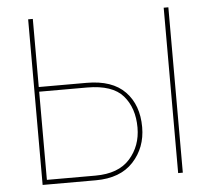

<svg xmlns="http://www.w3.org/2000/svg" viewBox="-51 -765 901 820"><g transform="rotate(-5 399.5 -355.0)"><path d="M99 0V-710H119V-418H324Q434 -418 489 -361Q544 -304 544 -209Q544 -121 488 -60.5Q432 0 327 0ZM119 -398V-20H327Q426 -20 475 -75Q524 -130 524 -209Q524 -293 478.5 -345.5Q433 -398 324 -398ZM700 0H680V-709H700Z"/></g></svg>

Font: Raleway
Style: Thin
Weight: 100
Designer: Matt McInerney, Pablo Impallari, Rodrigo Fuenzalida
Foundry: Matt McInerney, Pablo Impallari, Rodrigo Fuenzalida
Version: Version 3.000